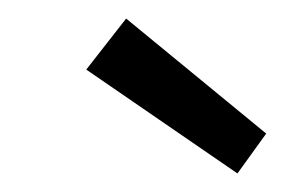

<svg xmlns="http://www.w3.org/2000/svg" viewBox="-20 -751 307 207"><path d="M236 -564 73 -676 116 -731 267 -607Z"/></svg>

Font: DM Sans 10pt Light
Style: Italic
Weight: 300
Italic angle: -10°
Version: Version 4.004;gftools[0.9.30]